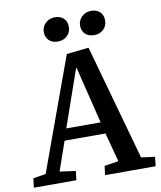

<svg xmlns="http://www.w3.org/2000/svg" viewBox="-97 -983 887 1059"><g transform="rotate(-10 347.0 -453.0)"><path d="M282.2 -905.8Q314 -905.8 332 -888.2Q350.1 -870.6 350.1 -840.8Q350.1 -810.5 329.6 -790.8Q309.1 -771 276.9 -771Q245.6 -771 227.3 -788.8Q209 -806.6 209 -835.9Q209 -865.2 230.2 -885.5Q251.5 -905.8 282.2 -905.8ZM412.1 -835.9Q412.1 -865.2 433.3 -885.5Q454.6 -905.8 485.8 -905.8Q517.1 -905.8 535.2 -888.2Q553.2 -870.6 553.2 -840.8Q553.2 -810.5 532.7 -790.8Q512.2 -771 481 -771Q449.2 -771 430.7 -788.6Q412.1 -806.2 412.1 -835.9ZM437 -708 617.2 -62 693.8 -51.8 688 0H404.8L411.1 -50.8L490.2 -63L446.8 -226.1H217.8L161.1 -63L250 -50.8L244.1 0H5.9L12.2 -51.8L83 -63L313 -694.8ZM238.8 -291H431.2L353 -609.9H350.1Z"/></g></svg>

Font: Literata Book SemiBold
Style: Italic
Weight: 600
Italic angle: -3°
Designer: Latin by Veronika Burian and Jose Scaglione. Greek by Irene Vlachou. Cyrillic by Vera Evstafieva
Foundry: TypeTogether
Version: Version 1.003;PS 001.003;hotconv 1.0.88;makeotf.lib2.5.64775